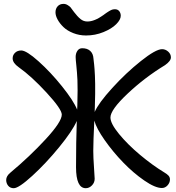

<svg xmlns="http://www.w3.org/2000/svg" viewBox="-20 -967 916 1000"><path d="M428.2 -782.2Q392.6 -782.2 361.3 -794.7Q330.1 -807.1 310.8 -825.7Q291.5 -844.2 280.3 -864.7Q269 -885.3 269 -902.8Q269 -921.9 280.3 -934.3Q291.5 -946.8 311 -946.8Q322.3 -946.8 332.5 -940.4Q342.8 -934.1 347.7 -928.5Q352.5 -922.9 362.3 -908.7Q363.3 -907.7 364 -906.7Q364.7 -905.8 365.2 -904.8Q383.3 -880.9 399.2 -867.9Q415 -855 435.1 -855Q471.7 -855 518.1 -888.2Q520 -889.6 525.6 -893.8Q531.2 -897.9 533.4 -899.4Q535.6 -900.9 540.8 -904.3Q545.9 -907.7 548.6 -909.2Q551.3 -910.6 555.7 -913.1Q560.1 -915.5 563.2 -916.5Q566.4 -917.5 570.3 -918.2Q574.2 -918.9 578.1 -918.9Q592.8 -918.9 600.8 -909.2Q608.9 -899.4 608.9 -884.8Q608.9 -864.7 585.4 -841.1Q562 -817.4 518.8 -799.8Q475.6 -782.2 428.2 -782.2ZM51.8 13.2Q33.2 13.2 22.7 0.5Q12.2 -12.2 12.2 -29.8Q12.2 -50.3 35.2 -68.8Q134.8 -151.9 218.3 -242.4Q301.8 -333 301.8 -370.1Q301.8 -398.4 222.9 -484.1Q144 -569.8 77.1 -617.2Q45.9 -639.2 45.9 -663.1Q45.9 -680.2 58.3 -692.1Q70.8 -704.1 90.8 -704.1Q117.7 -704.1 180.7 -647.7Q243.7 -591.3 303.2 -517.1Q362.8 -442.9 381.8 -396Q381.8 -410.2 382.8 -417Q385.3 -509.3 383.3 -550Q381.3 -590.8 377.7 -624.5Q374 -658.2 374 -669.9Q374 -689 383.1 -702.4Q392.1 -715.8 408.2 -715.8Q434.6 -715.8 450 -701.7Q465.3 -687.5 466.8 -662.1Q466.8 -660.6 468 -651.1Q469.2 -641.6 470.2 -632.3Q471.2 -623 472.4 -607.2Q473.6 -591.3 474.4 -572.5Q475.1 -553.7 475.6 -530.3Q476.1 -506.8 475.6 -476.8Q475.1 -446.8 474.1 -414.1Q473.1 -404.3 473.1 -383.8Q492.7 -429.7 564.5 -508.5Q636.2 -587.4 713.9 -649.2Q791.5 -710.9 824.2 -710.9Q841.8 -710.9 856 -698.2Q870.1 -685.5 870.1 -668Q870.1 -649.4 839.8 -627.9Q733.9 -563.5 644.5 -479.2Q555.2 -395 555.2 -355Q555.2 -323.7 600.1 -269Q645 -214.4 709.5 -160.4Q773.9 -106.4 835.9 -68.8Q850.6 -60.1 857.9 -52Q865.2 -43.9 865.2 -32.2Q865.2 -15.6 852.8 -1.7Q840.3 12.2 823.2 12.2Q788.1 12.2 731.4 -26.9Q674.8 -65.9 621.8 -120.6Q568.8 -175.3 525.6 -236.6Q482.4 -297.9 471.2 -338.9Q465.8 -229 465.8 -181.2Q465.8 -147.5 469.5 -95.7Q473.1 -43.9 473.1 -36.1Q473.1 -16.1 459 -1.5Q444.8 13.2 426.8 13.2Q376 13.2 376 -96.2Q376 -227.5 379.9 -336.9Q357.4 -285.2 288.1 -200.4Q218.8 -115.7 148.2 -51.3Q77.6 13.2 51.8 13.2Z"/></svg>

Font: Shantell Sans Normal
Style: Regular
Weight: 400
Designer: Stephen Nixon, Anya Danilova, Shantell Martin
Foundry: Arrow Type
Version: Version 1.006;[559af2be0]